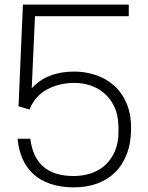

<svg xmlns="http://www.w3.org/2000/svg" viewBox="-20 -800 640 829"><path d="M111 -201Q130 -40 298 -40Q333 -40 366 -49.5Q399 -59 425 -79.5Q451 -100 468.5 -131.5Q486 -163 491 -208Q491 -221 491.5 -235Q492 -249 491 -264Q489 -308 472.5 -341.5Q456 -375 430 -397.5Q404 -420 370.5 -431Q337 -442 301 -442Q237 -442 184.5 -414.5Q132 -387 107 -327L60 -341L79 -780H536V-730H131L117 -419Q183 -491 301 -491Q349 -491 393.5 -476Q438 -461 472 -431Q506 -401 526 -355Q546 -309 546 -247Q546 -183 527.5 -135Q509 -87 476 -55Q443 -23 398 -7Q353 9 300 9Q242 9 198 -6Q154 -21 124 -48.5Q94 -76 77 -115Q60 -154 56 -201Z"/></svg>

Font: Tanohe Sans Light
Style: Regular
Weight: 300
Designer: Village Type and Design LLC & Cristiano Sobral
Foundry: Cooper Hewitt Smithsonian Design Museum
Version: Version 1.00;September 29, 2021;FontCreator 13.0.0.2655 64-b